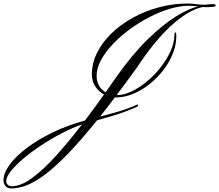

<svg xmlns="http://www.w3.org/2000/svg" viewBox="-275 -704 1241 1086"><path d="M-210.4 361.8Q-234.4 361.8 -244.9 346.9Q-255.4 332 -255.4 316.9Q-255.4 275.4 -220.5 227.5Q-185.5 179.7 -123 132.6Q-60.5 85.4 23.4 44.9Q107.4 4.4 205.6 -22.5Q232.9 -58.1 259.8 -95.2Q286.6 -132.3 313.5 -169.4Q283.7 -185.5 264.2 -214.8Q244.6 -244.1 244.6 -283.7Q244.6 -346.2 273.9 -405.3Q303.2 -464.4 355.2 -514.9Q407.2 -565.4 476.1 -603.5Q544.9 -641.6 624.3 -662.8Q703.6 -684.1 787.1 -684.1Q811.5 -684.1 834.5 -680.7Q857.4 -677.2 877 -677.2Q889.2 -677.2 901.4 -679Q913.6 -680.7 926.8 -680.7Q945.3 -680.7 945.3 -674.3Q945.3 -666.5 929.4 -665Q913.6 -663.6 900.4 -663.6Q891.6 -663.6 883.5 -663.8Q875.5 -664.1 868.7 -664.1Q784.7 -643.6 690.2 -556.2Q595.7 -468.8 499 -321.3Q468.8 -279.3 440.2 -240.7Q411.6 -202.1 384.8 -166Q425.3 -166 470.5 -187.5Q515.6 -209 558.3 -245.1Q601.1 -281.2 635.7 -325.9Q670.4 -370.6 690.9 -417.2Q711.4 -463.9 711.4 -505.4Q711.4 -520.5 716.8 -520.5Q720.7 -520.5 721.4 -513.7Q722.2 -506.8 722.2 -498Q722.2 -450.2 702.6 -401.1Q683.1 -352.1 648.9 -307.6Q614.7 -263.2 570.8 -228.3Q526.9 -193.4 477.8 -173.1Q428.7 -152.8 379.4 -152.8H374.5Q353 -124 332 -96.9Q311 -69.8 291 -44.9Q326.7 -54.7 349.6 -60.5Q372.6 -66.4 391.1 -71.8Q409.7 -77.1 430.4 -84.5Q451.2 -91.8 482.4 -104Q492.7 -108.4 496.6 -110.6Q500.5 -112.8 502.4 -112.8Q502.4 -112.8 504.6 -111.8Q506.8 -110.8 506.8 -108.9Q506.3 -106 503.2 -102.8Q500 -99.6 490.2 -95.7Q467.8 -86.4 449.7 -79.1Q431.6 -71.8 409.9 -64.2Q388.2 -56.6 356.2 -47.1Q324.2 -37.6 274.4 -23.9Q185.1 86.9 113.5 161.4Q42 235.8 -15.6 279.8Q-73.2 323.7 -120.8 342.8Q-168.5 361.8 -210.4 361.8ZM322.3 -182.1 381.3 -266.1Q472.7 -396 559.6 -480.7Q646.5 -565.4 720 -610.8Q793.5 -656.2 844.2 -667.5Q831.5 -669.4 817.1 -670.4Q802.7 -671.4 793 -671.4Q743.2 -671.4 685.3 -654.1Q627.4 -636.7 568.8 -606.4Q510.3 -576.2 457 -536.9Q403.8 -497.6 362.1 -453.1Q320.3 -408.7 295.9 -363.3Q271.5 -317.9 271.5 -275.9Q271.5 -242.2 285.6 -218.8Q299.8 -195.3 322.3 -182.1ZM-209 349.6Q-157.2 349.6 -93.3 302.7Q-29.3 255.9 42.5 176.3Q114.3 96.7 189 -0.5Q135.7 18.1 76.7 48.6Q17.6 79.1 -38.6 116Q-94.7 152.8 -140.1 190.9Q-185.5 229 -212.6 262.7Q-239.7 296.4 -239.7 320.3Q-239.7 332.5 -231.2 341.1Q-222.7 349.6 -209 349.6Z"/></svg>

Font: Pinyon Script
Style: Regular
Weight: 400
Designer: Nicole Fally, Eben Sorkin
Foundry: Sorkin Type Co.
Version: Version 1.008; ttfautohint (v1.8.4.7-5d5b)